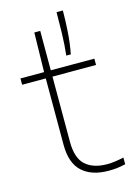

<svg xmlns="http://www.w3.org/2000/svg" viewBox="-123 -870 645 941"><g transform="rotate(-15 199.0 -399.5)"><path d="M308 9Q222.5 9 174.8 -34.5Q127 -78 127 -171V-508H7V-540H127L131 -740H161V-540H382V-508H161V-177Q161 -94.5 200 -59.2Q239 -24 310 -24Q346 -24 394 -35V-1Q368.5 5 349.5 7Q330.5 9 308 9ZM253 -590Q259 -642.5 260.5 -702Q262 -761.5 262 -808H294Q294 -759.5 290.2 -701.5Q286.5 -643.5 276 -590Z"/></g></svg>

Font: Encode Sans Expanded Thin
Style: Regular
Weight: 100
Width: 7
Designer: Multiple Designers
Foundry: Impallari Type
Version: Version 3.000; ttfautohint (v1.8.3) -l 8 -r 50 -G 200 -x 14 